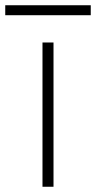

<svg xmlns="http://www.w3.org/2000/svg" viewBox="-38 -712 366 732"><path d="M124 -550H166V0H124ZM-18 -692H308V-654H-18Z"/></svg>

Font: Krub ExtraLight
Style: Regular
Weight: 275
Designer: Ekaluck Peanpanawate
Foundry: Cadson Demak Co.,Ltd.
Version: Version 1.000; ttfautohint (v1.6)